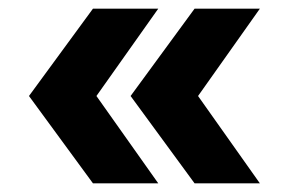

<svg xmlns="http://www.w3.org/2000/svg" viewBox="-20 -520 672 444"><path d="M430 -96 282 -298 430 -500H581L438 -298L581 -96ZM195 -96 47 -298 195 -500H346L203 -298L346 -96Z"/></svg>

Font: Figtree Light
Style: Bold
Weight: 700
Version: Version 2.002